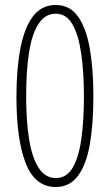

<svg xmlns="http://www.w3.org/2000/svg" viewBox="-20 -744 441 771"><path d="M355 -358Q355 -248 341 -166Q327 -84 293.5 -38.5Q260 7 204 7Q121 7 83.5 -88Q46 -183 46 -355Q46 -467 62 -550Q78 -633 112.5 -678.5Q147 -724 204 -724Q260 -724 293 -678Q326 -632 340.5 -549.5Q355 -467 355 -358ZM85 -358Q85 -258 97 -184Q109 -110 135.5 -69.5Q162 -29 204 -29Q247 -29 271.5 -70Q296 -111 306.5 -185Q317 -259 317 -357Q317 -455 306 -530Q295 -605 270.5 -647Q246 -689 204 -689Q161 -689 134.5 -648Q108 -607 96.5 -532.5Q85 -458 85 -358Z"/></svg>

Font: Noto Sans Gujarati UI ExtraCondensed ExtraLight
Style: Regular
Weight: 200
Width: 2
Designer: Jelle Bosma - Monotype Design Team, Universal Thirst
Foundry: Monotype Imaging Inc.
Version: Version 2.106; ttfautohint (v1.8.4.7-5d5b)